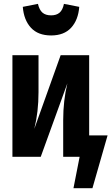

<svg xmlns="http://www.w3.org/2000/svg" viewBox="-20 -819 582 1003"><path d="M247.1 -633.8Q178.7 -633.8 141.6 -674.1Q104.5 -714.4 99.1 -783.2L178.2 -798.8Q185.5 -767.1 201.9 -752.9Q218.3 -738.8 247.1 -738.8Q274.9 -738.8 291.3 -752.9Q307.6 -767.1 314 -798.8L394 -783.2Q388.7 -714.4 351.6 -674.1Q314.5 -633.8 247.1 -633.8ZM445.8 -111.8H542L462.9 164.1H363.8L396 0H310.1V-190.9Q310.1 -293.9 332 -383.8L192.9 0H44.9V-530.8H181.2V-337.9Q181.2 -233.9 159.2 -146L296.9 -530.8H445.8Z"/></svg>

Font: Fira Sans Compressed
Style: Bold
Weight: 700
Width: 1
Designer: Carrois Corporate & Edenspiekermann AG
Foundry: Carrois Corporate GbR & Edenspiekermann AG
Version: Version 4.203;PS 004.203;hotconv 1.0.88;makeotf.lib2.5.64775